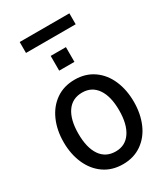

<svg xmlns="http://www.w3.org/2000/svg" viewBox="-202 -904 875 1004"><g transform="rotate(-30 236.0 -402.0)"><path d="M24 -245Q24 -317 49.5 -375Q75 -433 123 -466.5Q171 -500 237 -500Q302 -500 350 -466.5Q398 -433 423 -375Q448 -317 448 -245Q448 -173 423 -115Q398 -57 350 -23.5Q302 10 237 10Q171 10 123 -23.5Q75 -57 49.5 -115Q24 -173 24 -245ZM359 -245Q359 -329 327 -375.5Q295 -422 237 -422Q177 -422 145 -375.5Q113 -329 113 -245Q113 -160 145 -113.5Q177 -67 237 -67Q295 -67 327 -114Q359 -161 359 -245ZM191 -670H283V-581H191ZM87 -814H387V-748H87Z"/></g></svg>

Font: Cabin Condensed
Style: Regular
Weight: 400
Width: 3
Version: Version 2.001